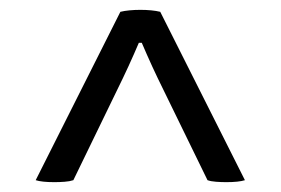

<svg xmlns="http://www.w3.org/2000/svg" viewBox="-20 -672 570 390"><path d="M477.5 -306Q465 -302 439.5 -302Q429 -302 418.8 -302.8Q408.5 -303.5 401.5 -306L300.5 -513Q294.5 -525.5 289 -537.5Q283.5 -549.5 278.2 -561.5Q273 -573.5 268 -585H262Q257 -573.5 251.8 -561.5Q246.5 -549.5 241 -537.5Q235.5 -525.5 229.5 -513L129 -306Q121.5 -303.5 111.2 -302.8Q101 -302 90.5 -302Q65 -302 52.5 -306L224.5 -648Q232.5 -650 243.2 -651Q254 -652 265 -652Q276.5 -652 287 -651Q297.5 -650 305.5 -648Z"/></svg>

Font: Signika Light
Style: Regular
Weight: 300
Designer: Anna Giedry
Foundry: Anna Giedry
Version: Version 2.000